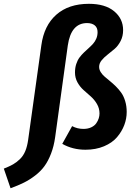

<svg xmlns="http://www.w3.org/2000/svg" viewBox="-113 -777 726 1017"><path d="M-57.1 220.2 -92.8 116.2Q-63 104.5 -43.7 93.5Q-24.4 82.5 -6.8 65.2Q10.7 47.9 21 23.2Q31.2 -1.5 36.1 -36.1L106 -537.1Q120.1 -641.6 185.3 -699.2Q250.5 -756.8 357.9 -756.8Q443.8 -756.8 491.5 -717.5Q539.1 -678.2 539.1 -617.2Q539.1 -585.4 525.9 -559.8Q512.7 -534.2 494.1 -518.1Q475.6 -502 457 -487.8Q438.5 -473.6 425.3 -457.5Q412.1 -441.4 412.1 -422.9Q412.1 -408.7 420.2 -395.5Q428.2 -382.3 441.2 -371.1Q454.1 -359.9 469.5 -347.4Q484.9 -335 500.5 -319.6Q516.1 -304.2 529.1 -286.1Q542 -268.1 550 -241.7Q558.1 -215.3 558.1 -184.1Q558.1 -148.4 545.2 -114.3Q532.2 -80.1 506.8 -50.3Q481.4 -20.5 438 -2.2Q394.5 16.1 339.8 16.1Q271.5 16.1 216.8 -15.1L269 -108.9Q296.4 -94.2 329.1 -94.2Q352.5 -94.2 370.1 -102.5Q387.7 -110.8 396.7 -123.8Q405.8 -136.7 409.9 -149.9Q414.1 -163.1 414.1 -175.8Q414.1 -203.1 400.6 -226.1Q387.2 -249 368.2 -265.9Q349.1 -282.7 330.1 -299.6Q311 -316.4 297.6 -340.3Q284.2 -364.3 284.2 -393.1Q284.2 -417.5 290.8 -437.7Q297.4 -458 307.9 -472.2Q318.4 -486.3 331.1 -498.5Q343.8 -510.7 356.7 -522.2Q369.6 -533.7 380.1 -545.4Q390.6 -557.1 397.2 -572.8Q403.8 -588.4 403.8 -606.9Q403.8 -630.4 388.9 -642.6Q374 -654.8 348.1 -654.8Q263.2 -654.8 246.1 -536.1L179.2 -50.8Q172.4 -2 157.2 37.1Q142.1 76.2 122.3 103.3Q102.5 130.4 73.2 152.8Q43.9 175.3 13.9 190.2Q-16.1 205.1 -57.1 220.2Z"/></svg>

Font: FiraGO SemiBold
Style: Italic
Weight: 600
Italic angle: -8°
Designer: bBox Type GmbH
Foundry: bBox Type GmbH
Version: Version 1.001;PS 001.001;hotconv 1.0.88;makeotf.lib2.5.64775